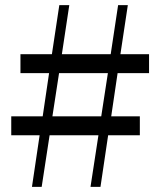

<svg xmlns="http://www.w3.org/2000/svg" viewBox="-20 -731 626 751"><path d="M334 0H373L403 -202H527V-276H415L440 -445H563V-519H451L480 -711H442L413 -519H222L251 -711H212L183 -519H60V-445H172L147 -276H24V-202H135L105 0H143L174 -202H365ZM185 -276 211 -445H402L376 -276Z"/></svg>

Font: Source Han Serif SC Medium
Style: Regular
Weight: 500
Designer: Ryoko NISHIZUKA 西塚涼子 (kana & ideographs); Frank Grießhammer (Latin, Greek & Cyrillic); Wenlong ZHANG 张文龙 (bopomofo); San
Foundry: Adobe
Version: Version 2.003;hotconv 1.1.1;makeotfexe 2.6.0